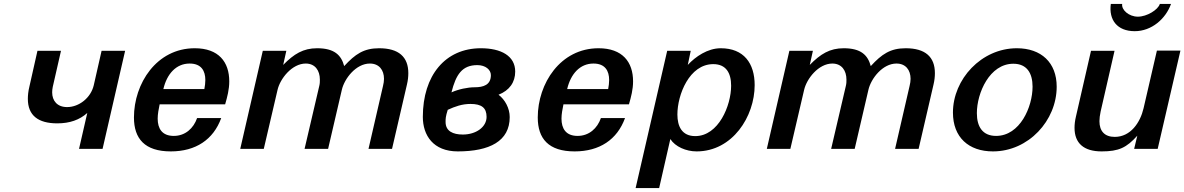

<svg xmlns="http://www.w3.org/2000/svg" viewBox="-20 -759 6039 979"><path d="M130 -318C124 -294 122 -272 122 -255C122 -170 175 -130 272 -130C336 -130 386 -148 425 -183L383 0H503L618 -500H498L458 -324C443 -260 383 -213 322 -213C272 -213 246 -245 246 -288C246 -297 247 -306 249 -316L291 -500H171Z M663 -160C663 -52 718 13 851 13C978 13 1068 -47 1108 -157H985C967 -105 925 -66 866 -66C806 -66 784 -104 784 -154C784 -177 789 -203 794 -227H1128C1139 -265 1149 -303 1149 -344C1149 -443 1095 -513 973 -513C778 -513 663 -333 663 -160ZM813 -305C831 -382 878 -435 947 -435C1007 -435 1027 -397 1027 -351C1027 -336 1025 -321 1022 -305Z M1205 0H1325L1395 -300C1408 -358 1469 -435 1539 -435C1587 -435 1611 -399 1611 -353C1611 -343 1611 -333 1608 -321L1533 0H1653L1723 -301C1736 -358 1795 -435 1866 -435C1913 -435 1938 -402 1938 -357C1938 -346 1936 -333 1933 -321L1859 0H1979L2055 -328C2060 -349 2062 -368 2062 -386C2062 -469 2013 -513 1913 -513C1835 -513 1791 -483 1735 -422C1720 -478 1685 -513 1597 -513C1526 -513 1479 -484 1424 -428L1440 -500H1320Z M2136 -163C2136 -69 2189 13 2314 13C2476 13 2579 -39 2579 -162C2579 -207 2555 -251 2522 -276C2578 -298 2607 -340 2607 -394C2607 -474 2535 -513 2432 -513C2250 -513 2136 -374 2136 -163ZM2282 -288C2305 -379 2336 -427 2414 -427C2456 -427 2483 -403 2483 -376C2483 -326 2445 -314 2400 -314C2365 -314 2317 -304 2282 -288ZM2252 -137C2252 -154 2252 -164 2263 -199C2300 -216 2336 -229 2379 -229C2436 -229 2461 -209 2461 -163C2461 -111 2407 -73 2340 -73C2290 -73 2252 -90 2252 -137Z M2722 -160C2722 -52 2777 13 2910 13C3037 13 3127 -47 3167 -157H3044C3026 -105 2984 -66 2925 -66C2865 -66 2843 -104 2843 -154C2843 -177 2848 -203 2853 -227H3187C3198 -265 3208 -303 3208 -344C3208 -443 3154 -513 3032 -513C2837 -513 2722 -333 2722 -160ZM2872 -305C2890 -382 2937 -435 3006 -435C3066 -435 3086 -397 3086 -351C3086 -336 3084 -321 3081 -305Z M3221 200H3341L3398 -50C3423 -11 3478 13 3532 13C3715 13 3828 -165 3828 -325C3828 -436 3773 -513 3655 -513C3588 -513 3526 -470 3487 -428L3502 -500H3382ZM3434 -175C3434 -276 3495 -432 3617 -432C3682 -432 3708 -387 3708 -322C3708 -221 3644 -65 3525 -65C3457 -65 3434 -115 3434 -175Z M3890 0H4010L4080 -300C4093 -358 4154 -435 4224 -435C4272 -435 4296 -399 4296 -353C4296 -343 4296 -333 4293 -321L4218 0H4338L4408 -301C4421 -358 4480 -435 4551 -435C4598 -435 4623 -402 4623 -357C4623 -346 4621 -333 4618 -321L4544 0H4664L4740 -328C4745 -349 4747 -368 4747 -386C4747 -469 4698 -513 4598 -513C4520 -513 4476 -483 4420 -422C4405 -478 4370 -513 4282 -513C4211 -513 4164 -484 4109 -428L4125 -500H4005Z M4839 -185C4839 -59 4919 13 5043 13C5224 13 5368 -144 5368 -317C5368 -440 5289 -513 5165 -513C4984 -513 4839 -355 4839 -185ZM4961 -182C4961 -285 5026 -434 5147 -434C5216 -434 5245 -386 5245 -317C5245 -214 5181 -66 5059 -66C4990 -66 4961 -113 4961 -182Z M5782 -674C5736 -674 5697 -709 5702 -739H5644C5633 -658 5676 -600 5766 -600C5852 -600 5924 -663 5951 -739H5894C5885 -709 5828 -674 5782 -674ZM5459 -107C5459 -29 5506 13 5597 13C5685 13 5724 -6 5779 -67L5763 0H5883L5999 -501H5879L5811 -207C5794 -134 5745 -61 5664 -61C5613 -61 5586 -90 5586 -141C5586 -155 5588 -171 5592 -190L5663 -500H5543L5466 -164C5461 -143 5459 -124 5459 -107Z"/></svg>

Font: Perun SemiBold Italic
Style: Regular
Weight: 400
Italic angle: -12°
Foundry: Copyright (c) Stefan Peev, Context Ltd, 2016
Version: Version 1.026